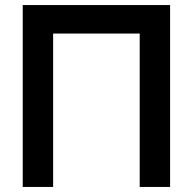

<svg xmlns="http://www.w3.org/2000/svg" viewBox="-20 -740 764 760"><path d="M70 0V-720H653.3V0H533V-607.2H190.3V0Z"/></svg>

Font: Manrope
Style: Regular
Weight: 400
Designer: Mikhail Sharanda
Foundry: Mikhail Sharanda
Version: Version 4.503